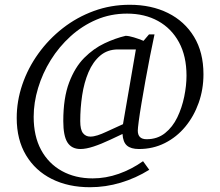

<svg xmlns="http://www.w3.org/2000/svg" viewBox="-20 -612 922 804"><path d="M357 172Q266 172 197 137.5Q128 103 89 38Q50 -27 50 -118Q50 -189 73.5 -258Q97 -327 140.5 -387.5Q184 -448 243 -494Q302 -540 373 -566Q444 -592 523 -592Q614 -592 683.5 -557.5Q753 -523 792.5 -458Q832 -393 832 -301Q832 -238 812 -181.5Q792 -125 756 -81.5Q720 -38 670.5 -13Q621 12 562 12Q528 12 511.5 -2.5Q495 -17 493 -51L442 -27Q404 -9 372 1.5Q340 12 317 12Q280 12 262.5 -15.5Q245 -43 245 -105Q245 -202 269.5 -266.5Q294 -331 333 -370Q372 -409 417.5 -430.5Q463 -452 506 -462Q519 -462 540.5 -455.5Q562 -449 581 -441L604 -468H627Q618 -426 608 -375.5Q598 -325 589 -274.5Q580 -224 572.5 -179.5Q565 -135 561 -104.5Q557 -74 557 -65Q557 -29 594 -29Q639 -29 671 -54.5Q703 -80 722.5 -120.5Q742 -161 751.5 -207.5Q761 -254 761 -295Q761 -377 729.5 -435Q698 -493 642 -524Q586 -555 512 -555Q443 -555 383.5 -529.5Q324 -504 275.5 -460Q227 -416 192.5 -360.5Q158 -305 139.5 -243.5Q121 -182 121 -123Q121 -42 152 15.5Q183 73 239 104Q295 135 368 135Q423 135 477 116Q531 97 579 63L605 99Q549 134 485.5 153Q422 172 357 172ZM358 -40Q372 -40 389 -45.5Q406 -51 425 -60L495 -92L549 -405H474Q430 -405 399.5 -379Q369 -353 350.5 -309.5Q332 -266 324 -212.5Q316 -159 316 -105Q316 -69 327.5 -54.5Q339 -40 358 -40Z"/></svg>

Font: Mate
Style: Regular
Weight: 400
Designer: Eduardo Rodriguez Tunni
Foundry: Eduardo Rodriguez Tunni
Version: Version 1.003; ttfautohint (v1.8.4.7-5d5b);gftools[0.9.24]